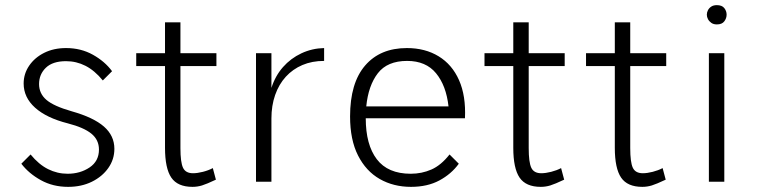

<svg xmlns="http://www.w3.org/2000/svg" viewBox="-20 -707 2944 747"><path d="M99 -106Q131 -67 167 -49Q203 -31 243 -31Q292 -31 328.5 -55.5Q365 -80 365 -125Q365 -163 335.5 -187Q306 -211 244 -227Q161 -248 116.5 -288Q72 -328 72 -382Q72 -420 93.5 -451.5Q115 -483 152 -501.5Q189 -520 237 -520Q295 -520 341.5 -494Q388 -468 416 -430L380 -394Q348 -433 312.5 -451Q277 -469 237 -469Q185 -469 158.5 -443.5Q132 -418 132 -380Q132 -343 160.5 -318.5Q189 -294 259 -274Q344 -250 384.5 -214.5Q425 -179 425 -128Q425 -87 401.5 -53.5Q378 -20 337.5 0Q297 20 245 20Q186 20 139 -6Q92 -32 63 -70Z M820 -8Q784 9 766 14.5Q748 20 729 20Q671 20 646.5 -16Q622 -52 622 -132V-620H682V-131Q682 -76 692 -54.5Q702 -33 731 -33Q748 -33 769.5 -38.5Q791 -44 808 -53ZM510 -500H822V-450H510Z M976 -500H1036V-365Q1051 -412 1081 -446Q1111 -480 1152.5 -499.5Q1194 -519 1241 -520V-470Q1194 -470 1156.5 -454Q1119 -438 1092 -408.5Q1065 -379 1050.5 -337.5Q1036 -296 1036 -246V0H976Z M1579 20Q1511 20 1457.5 -10.5Q1404 -41 1373 -102Q1342 -163 1342 -254Q1342 -384 1400.5 -452Q1459 -520 1563 -520Q1634 -520 1686.5 -488Q1739 -456 1766 -395Q1793 -334 1789 -247H1403Q1403 -144 1446 -87.5Q1489 -31 1578 -31Q1621 -31 1658.5 -47.5Q1696 -64 1729 -106L1765 -70Q1736 -30 1689.5 -5Q1643 20 1579 20ZM1405 -293H1725Q1716 -374 1676.5 -422Q1637 -470 1564 -470Q1487 -470 1450 -422Q1413 -374 1405 -293Z M2175 -8Q2139 9 2121 14.5Q2103 20 2084 20Q2026 20 2001.5 -16Q1977 -52 1977 -132V-620H2037V-131Q2037 -76 2047 -54.5Q2057 -33 2086 -33Q2103 -33 2124.5 -38.5Q2146 -44 2163 -53ZM1865 -500H2177V-450H1865Z M2570 -8Q2534 9 2516 14.5Q2498 20 2479 20Q2421 20 2396.5 -16Q2372 -52 2372 -132V-620H2432V-131Q2432 -76 2442 -54.5Q2452 -33 2481 -33Q2498 -33 2519.5 -38.5Q2541 -44 2558 -53ZM2260 -500H2572V-450H2260Z M2738 -500H2798V0H2738ZM2730 -650Q2730 -659 2734.5 -667.5Q2739 -676 2747.5 -681.5Q2756 -687 2769 -687Q2789 -687 2798 -675.5Q2807 -664 2807 -650Q2807 -636 2798 -624Q2789 -612 2769 -612Q2756 -612 2747.5 -618Q2739 -624 2734.5 -632.5Q2730 -641 2730 -650Z"/></svg>

Font: Moderustic Light
Style: Regular
Weight: 300
Designer: Tural Alisoy
Foundry: TAFT Foundry
Version: Version 2.120